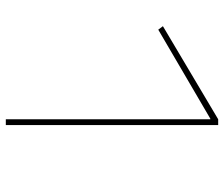

<svg xmlns="http://www.w3.org/2000/svg" viewBox="-75 -695 770 660"><g transform="rotate(90 310.0 -365.0)"><path d="M390 0V-703H388L82 -524L70 -540L390 -730H410V0Z"/></g></svg>

Font: M PLUS 2 Thin
Style: Regular
Weight: 100
Designer: Coji Morishita
Foundry: UNDERFOREST DESIGN
Version: Version 1.001